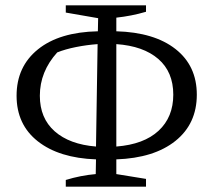

<svg xmlns="http://www.w3.org/2000/svg" viewBox="-20 -683 798 718"><path d="M226 15V-10Q281 -27 338 -32L339 -87Q201 -92 121.5 -154.5Q42 -217 42 -325Q42 -434 122 -498.5Q202 -563 346 -566L347 -615L226 -636V-663H526V-639Q499 -631 471 -625.5Q443 -620 415 -617V-566Q557 -562 636.5 -499.5Q716 -437 716 -329Q716 -220 636 -156Q556 -92 415 -87V-32L526 -14V15ZM628 -329Q628 -414 572 -462.5Q516 -511 415 -518V-135Q518 -143 573 -194Q628 -245 628 -329ZM129 -325Q129 -241 184.5 -192Q240 -143 339 -135L345 -518Q304 -515 264 -507Q224 -499 194 -487Q129 -415 129 -325Z"/></svg>

Font: Piazzolla SC
Style: Regular
Weight: 400
Designer: Juan Pablo del Peral
Foundry: Huerta Tipografica
Version: Version 1.330